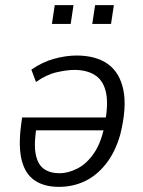

<svg xmlns="http://www.w3.org/2000/svg" viewBox="-20 -719 557 747"><path d="M209 8Q152 8 115 -17Q78 -42 64.5 -95.5Q51 -149 62 -232L66 -262H408L401 -212H99L124 -236Q111 -163 118.5 -121.5Q126 -80 150 -62.5Q174 -45 212 -45Q245 -45 281.5 -63.5Q318 -82 347 -125Q376 -168 389 -242L391 -256Q402 -325 390.5 -367Q379 -409 347.5 -428Q316 -447 269 -447Q241 -447 201 -438Q161 -429 120 -400L102 -448Q145 -478 191 -490.5Q237 -503 278 -503Q353 -503 399.5 -470Q446 -437 460 -369Q474 -301 448 -196Q428 -126 391.5 -80.5Q355 -35 309 -13.5Q263 8 209 8ZM339 -626 350 -699H423L412 -626ZM182 -626 193 -699H266L255 -626Z"/></svg>

Font: Nunito Sans 7pt Condensed Light
Style: Italic
Weight: 300
Width: 3
Italic angle: -9°
Designer: Vernon Adams
Foundry: Vernon Adams
Version: Version 3.101;gftools[0.9.27]